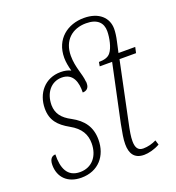

<svg xmlns="http://www.w3.org/2000/svg" viewBox="-140 -881 919 1003"><g transform="rotate(-20 319.5 -380.0)"><path d="M142 10C237 10 293 -57 293 -147C293 -218 259 -263 198 -296C148 -322 125 -353 124 -399C124 -468 164 -517 223 -517C286 -517 302 -462 300 -406C321 -406 336 -418 336 -443C336 -445 336 -447 336 -448C336 -446 336 -448 336 -450C336 -451 336 -452 336 -453C335 -454 335 -454 335 -454C332 -498 307 -542 307 -607C307 -692 362 -740 439 -740C503 -740 530 -709 530 -664C530 -627 519 -574 499 -550C486 -533 463 -527 434 -527L430 -504H499L431 -184C422 -136 416 -106 416 -76C416 -25 436 10 491 10C515 10 549 2 579 -15L571 -41C549 -30 523 -23 498 -23C469 -23 457 -42 457 -78C457 -103 461 -128 473 -184L540 -504H632L639 -536H546L559 -595C565 -621 568 -645 568 -663C568 -724 522 -770 438 -770C348 -770 271 -714 271 -609C271 -585 276 -560 283 -534C268 -542 249 -546 227 -546C140 -546 85 -479 85 -394C85 -329 118 -293 175 -261C233 -229 253 -189 253 -141C253 -69 211 -20 146 -20C75 -20 53 -75 55 -151C39 -151 21 -141 21 -104C21 -36 66 10 142 10Z"/></g></svg>

Font: Noto Serif Condensed ExtraLight
Style: Italic
Weight: 200
Width: 3
Italic angle: -12°
Designer: Monotype Design Team
Foundry: Monotype Imaging Inc.
Version: Version 2.013